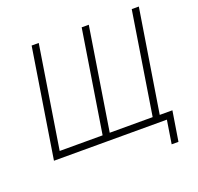

<svg xmlns="http://www.w3.org/2000/svg" viewBox="-144 -861 1202 1168"><g transform="rotate(-20 456.5 -277.0)"><path d="M773 151 797 0H66L178 -705H224L119 -44H397L502 -705H548L443 -44H721L826 -705H872L766 -42H848L817 151Z"/></g></svg>

Font: Nunito Sans 7pt Condensed ExtraLight
Style: Italic
Weight: 250
Width: 3
Italic angle: -9°
Designer: Vernon Adams
Foundry: Vernon Adams
Version: Version 3.101;gftools[0.9.27]